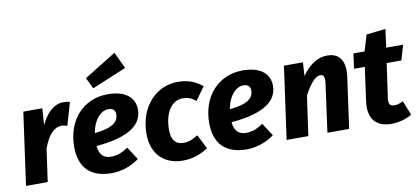

<svg xmlns="http://www.w3.org/2000/svg" viewBox="-75 -1101 3027 1385"><g transform="rotate(-10 1438.0 -409.0)"><path d="M437 -541C422 -546 406 -548 388 -548C332 -548 271 -508 225 -410L233 -531H94L20 0H179L213 -240C252 -346 298 -382 346 -383C362 -383 375 -380 389 -375Z M911 -403C911 -492 842 -549 715 -549C534 -549 411 -411 411 -217C411 -64 492 17 647 17C717 17 793 -9 848 -51L787 -145C736 -111 703 -101 660 -101C611 -101 577 -128 571 -195C820 -216 911 -296 911 -403ZM701 -442C732 -442 751 -426 751 -398C751 -342 712 -303 575 -289C592 -388 647 -442 701 -442ZM620 -609 872 -714 815 -835 581 -690Z M1195 -108C1140 -108 1106 -140 1106 -217C1106 -351 1165 -426 1242 -426C1279 -426 1306 -416 1338 -390L1407 -486C1355 -528 1302 -549 1226 -549C1072 -549 941 -420 941 -218C941 -65 1035 17 1167 17C1234 17 1295 -2 1353 -41L1300 -145C1257 -118 1227 -108 1195 -108Z M1900 -403C1900 -492 1831 -549 1704 -549C1523 -549 1400 -411 1400 -217C1400 -64 1481 17 1636 17C1706 17 1782 -9 1837 -51L1776 -145C1725 -111 1692 -101 1649 -101C1600 -101 1566 -128 1560 -195C1809 -216 1900 -296 1900 -403ZM1690 -442C1721 -442 1740 -426 1740 -398C1740 -342 1701 -303 1564 -289C1581 -388 1636 -442 1690 -442Z M2387 0 2438 -367C2441 -385 2442 -401 2442 -416C2442 -508 2395 -549 2323 -549C2256 -549 2193 -513 2136 -432L2142 -531H2003L1929 0H2088L2129 -290C2176 -379 2216 -418 2248 -418C2267 -418 2278 -411 2278 -379C2278 -370 2277 -358 2275 -344L2228 0Z M2803 -129C2779 -117 2758 -111 2741 -111C2707 -111 2694 -125 2701 -174L2736 -421H2844L2876 -531H2752L2770 -665L2629 -649L2594 -531H2512L2497 -421H2576L2543 -182C2541 -165 2539 -150 2539 -135C2539 -32 2597 17 2695 17C2749 17 2804 2 2845 -24Z"/></g></svg>

Font: Fira Sans OT
Style: Bold Italic
Weight: 700
Italic angle: -8°
Designer: Carrois Corporate & Edenspiekermann
Foundry: Carrois Corporate GbR & Edenspiekermann AG
Version: Version 2.001